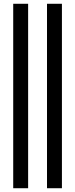

<svg xmlns="http://www.w3.org/2000/svg" viewBox="-20 -738 398 1017"><path d="M129 -718H50V259H129ZM229 259H308V-718H229Z"/></svg>

Font: LT Superior Serif Semibold
Style: Regular
Weight: 600
Designer: Daniel Lyons
Foundry: LyonsType
Version: Version 2.120;FEAKit 1.0